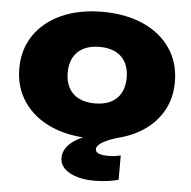

<svg xmlns="http://www.w3.org/2000/svg" viewBox="-55 -645 912 917"><g transform="rotate(5 400.5 -186.5)"><path d="M522 4Q475 18 450 34Q425 50 425 66Q425 93 488 93Q505 93 519 91Q533 89 546 86V202Q533 207 500 212Q467 217 431 217Q357 217 311 191Q265 165 265 122Q265 74 315.5 39Q366 4 466 -17L449 15Q437 16 425 16.5Q413 17 402 17Q290 17 205.5 -20.5Q121 -58 74 -127Q27 -196 27 -286Q27 -378 74 -446.5Q121 -515 205 -552.5Q289 -590 400 -590Q512 -590 596 -552.5Q680 -515 726.5 -446.5Q773 -378 773 -286Q773 -212 742 -153.5Q711 -95 655 -55Q599 -15 522 4ZM259 -286Q259 -244 275.5 -213.5Q292 -183 324 -167Q356 -151 400 -151Q446 -151 477.5 -167Q509 -183 525.5 -213.5Q542 -244 542 -286Q542 -329 525.5 -359.5Q509 -390 477.5 -406Q446 -422 400 -422Q356 -422 324 -406Q292 -390 275.5 -359.5Q259 -329 259 -286Z"/></g></svg>

Font: Unbounded ExtraBold
Style: Regular
Weight: 800
Designer: Luke Prowse, Jean-Baptiste Morizot, Fátima Lázaro, Florian Runge
Foundry: NaN
Version: Version 1.701;gftools[0.9.28.dev5+ged2979d]